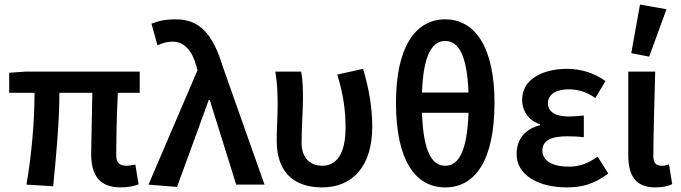

<svg xmlns="http://www.w3.org/2000/svg" viewBox="-20 -802 2958 834"><path d="M130 -399C130 -278 118 -135 95 0L211 7C224 -126 238 -272 238 -399H381C380 -304 376 -174 376 -134C376 -43 410 12 504 12C537 12 564 6 582 -1L568 -87C551 -84 539 -82 530 -82C500 -82 485 -94 485 -128C485 -163 486 -300 492 -399H587V-491H92L20 -486V-399Z M749 10 887 -368H891L1006 0H1129L949 -509C906 -651 850 -718 744 -718C692 -718 666 -710 638 -699L664 -605C684 -614 702 -621 731 -621C779 -621 814 -584 833 -515L838 -497L625 0Z M1186 -348C1186 -296 1182 -243 1182 -190C1182 -64 1247 12 1379 12C1515 12 1597 -84 1597 -252C1597 -336 1582 -421 1557 -503L1445 -478C1473 -388 1481 -316 1481 -247C1481 -133 1441 -82 1380 -82C1331 -82 1290 -112 1290 -182C1290 -245 1296 -325 1296 -373C1296 -418 1295 -457 1288 -491H1176C1185 -438 1186 -387 1186 -348Z M1700 -356C1700 -105 1784 12 1914 12C2044 12 2128 -105 2128 -356C2128 -596 2044 -718 1914 -718C1784 -718 1700 -597 1700 -356ZM1813 -312H2015C2009 -135 1968 -82 1914 -82C1860 -82 1819 -135 1813 -312ZM1813 -400C1819 -570 1860 -624 1914 -624C1968 -624 2009 -570 2015 -400Z M2224 -132C2224 -42 2318 12 2442 12C2508 12 2560 -2 2622 -48L2576 -122C2533 -90 2492 -78 2453 -78C2378 -78 2336 -104 2336 -148C2336 -190 2371 -210 2444 -210C2466 -210 2491 -209 2516 -206V-300C2492 -298 2470 -296 2450 -296C2390 -296 2360 -318 2360 -354C2360 -392 2396 -414 2450 -414C2492 -414 2530 -402 2566 -376L2610 -450C2564 -484 2504 -503 2444 -503C2340 -503 2248 -460 2248 -368C2248 -324 2272 -280 2326 -262V-258C2268 -244 2224 -204 2224 -132Z M2827 12C2862 12 2882 6 2900 -2L2886 -88C2875 -84 2864 -82 2855 -82C2831 -82 2818 -93 2818 -123C2818 -222 2823 -368 2826 -491H2709V-129C2709 -42 2738 12 2827 12ZM2722 -571 2800 -556 2875 -762 2760 -782Z"/></svg>

Font: DAIFUKU Sans Semibold
Style: Regular
Weight: 600
Designer: Original font ‘Source Sans 3’ : Paul D. Hunt
Foundry: Daifuku
Version: Version 1.000